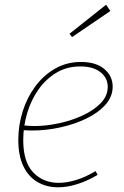

<svg xmlns="http://www.w3.org/2000/svg" viewBox="-20 -792 527 818"><path d="M228 6Q179 6 140.5 -16Q102 -38 80 -83Q58 -128 58 -196Q58 -258 76.5 -317Q95 -376 130 -423.5Q165 -471 214.5 -499.5Q264 -528 325 -528Q389 -528 424.5 -498Q460 -468 460 -423Q460 -380 429 -345.5Q398 -311 347 -286.5Q296 -262 236 -249Q176 -236 118 -236Q105 -236 94.5 -236.5Q84 -237 73 -238L77 -258Q88 -257 100.5 -256Q113 -255 126 -255Q177 -255 232 -267Q287 -279 334 -301Q381 -323 410 -353.5Q439 -384 439 -422Q439 -460 408 -484.5Q377 -509 322 -509Q265 -509 220 -482Q175 -455 143.5 -410Q112 -365 95.5 -309Q79 -253 79 -195Q79 -102 121.5 -57.5Q164 -13 230 -13Q265 -13 305.5 -25.5Q346 -38 387 -63L396 -47Q352 -21 309 -7.5Q266 6 228 6ZM287 -634 276 -648 432 -772 450 -745Z"/></svg>

Font: Bitter Thin
Style: Italic
Weight: 100
Italic angle: -9°
Designer: Sol Matas, and Bitter project Authors
Foundry: Sol Matas
Version: Version 2.002